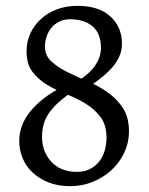

<svg xmlns="http://www.w3.org/2000/svg" viewBox="-20 -623 509 658"><path d="M422 -172Q422 -134 406 -100Q390 -66 362.5 -40.5Q335 -15 298.5 0Q262 15 220 15Q178 15 146 2Q114 -11 91.5 -32Q69 -53 57.5 -81Q46 -109 46 -139Q46 -194 82.5 -239.5Q119 -285 180 -318L215 -300Q167 -265 145.5 -232Q124 -199 124 -154Q124 -103 156 -68.5Q188 -34 244 -34Q271 -34 290 -44.5Q309 -55 321.5 -71.5Q334 -88 339.5 -109Q345 -130 345 -151Q345 -195 324.5 -222Q304 -249 274 -267.5Q244 -286 208 -300Q172 -314 142 -332Q112 -350 91.5 -376.5Q71 -403 71 -447Q71 -481 84.5 -509.5Q98 -538 121.5 -559Q145 -580 176.5 -591.5Q208 -603 245 -603Q319 -603 358.5 -566.5Q398 -530 398 -473Q398 -451 389.5 -431Q381 -411 365.5 -393Q350 -375 329 -358Q308 -341 283 -325L249 -346Q291 -374 308.5 -402Q326 -430 326 -458Q326 -509 297 -533Q268 -557 220 -557Q198 -557 182 -548.5Q166 -540 155.5 -527Q145 -514 139.5 -497Q134 -480 134 -464Q134 -433 155.5 -413Q177 -393 209 -377Q241 -361 278 -345.5Q315 -330 347 -308Q379 -286 400.5 -254Q422 -222 422 -172Z"/></svg>

Font: Kalpurush
Style: Regular
Weight: 400
Designer: Md. Tanbin Islam Siyam
Foundry: Tanbin Islam Siyam
Version: Version 0.258